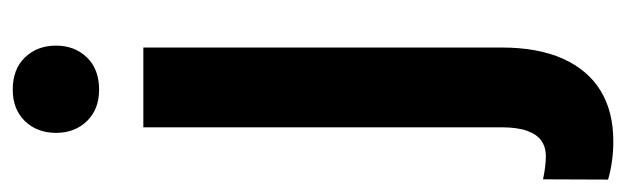

<svg xmlns="http://www.w3.org/2000/svg" viewBox="-386 -412 988 303"><g transform="rotate(-90 108.5 -260.0)"><path d="M59.6 -528.3H185.5V37.1Q185.5 94.2 168 133.5Q150.4 172.9 117.7 193.1Q85 213.4 37.1 213.4Q22 213.4 7.1 211.4Q-7.8 209.5 -22.9 205.1L-22.5 102.5Q-12.7 104.5 -3.7 105.7Q5.4 106.9 13.7 106.9Q28.8 106.9 38.8 99.6Q48.8 92.3 54.2 76.9Q59.6 61.5 59.6 37.1ZM50.8 -666Q50.8 -695.8 69.3 -715.1Q87.9 -734.4 119.1 -734.4Q151.4 -734.4 169.9 -715.1Q188.5 -695.8 188.5 -666Q188.5 -636.7 169.9 -617.4Q151.4 -598.1 119.1 -598.1Q87.9 -598.1 69.3 -617.4Q50.8 -636.7 50.8 -666Z"/></g></svg>

Font: Roboto Condensed SemiBold
Style: Regular
Weight: 600
Designer: Christian Robertson
Foundry: Google
Version: Version 3.008; 2023